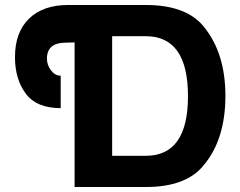

<svg xmlns="http://www.w3.org/2000/svg" viewBox="-20 -749 963 769"><path d="M429.2 -125H564Q732.9 -125 732.9 -363.8Q732.9 -604 564 -604H429.2ZM168 -514.2Q168 -488.3 184.3 -467Q200.7 -445.8 223.1 -445.8V-315.9Q127 -315.9 84 -373Q40 -431.2 40 -520Q40 -619.6 96.2 -674.3Q152.3 -729 252.9 -729H564Q723.6 -729 793.9 -645Q882.8 -538.6 882.8 -365.2Q882.8 -188.5 793.9 -85Q724.1 0 564 0H278.8V-579.1L243.2 -578.1Q168 -578.1 168 -514.2Z"/></svg>

Font: Miedinger*
Style: Bold
Weight: 700
Version: Version 001.000